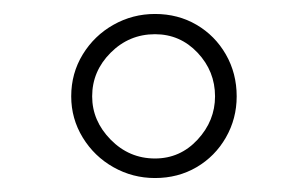

<svg xmlns="http://www.w3.org/2000/svg" viewBox="-20 -718 440 275"><path d="M202 -463Q170 -463 142.5 -478.5Q115 -494 98.5 -521Q82 -548 82 -580Q82 -613 98.5 -640Q115 -667 142.5 -682.5Q170 -698 202 -698Q235 -698 261.5 -682.5Q288 -667 303.5 -640Q319 -613 319 -580Q319 -548 303.5 -521Q288 -494 261.5 -478.5Q235 -463 202 -463ZM202 -491Q238 -491 263 -518Q288 -545 288 -580Q288 -616 263 -642.5Q238 -669 202 -669Q165 -669 138.5 -642.5Q112 -616 112 -580Q112 -545 138.5 -518Q165 -491 202 -491Z"/></svg>

Font: Archivo Thin
Style: Regular
Weight: 250
Designer: Hector Gatti
Foundry: Omnibus-Type
Version: Version 2.001